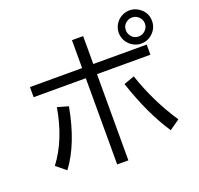

<svg xmlns="http://www.w3.org/2000/svg" viewBox="-153 -1042 1306 1260"><g transform="rotate(-20 499.5 -411.5)"><path d="M455.6 -817.9H533.7V-623H906.7V-552.2H533.7V49.8H455.6V-552.2H91.3V-623H455.6ZM67.9 -81.1Q175.3 -221.7 212.4 -439L288.6 -417Q243.7 -169.9 135.3 -25.9ZM862.8 -41Q758.3 -196.8 681.2 -429.2L755.4 -456.1Q820.8 -260.7 934.1 -90.8ZM877.4 -873Q910.6 -873 939.9 -853.5Q992.7 -818.8 992.7 -756.8Q992.7 -710 958.5 -675.3Q924.3 -641.1 875.5 -641.1Q849.1 -641.1 824.7 -653.8Q797.4 -668 779.8 -693.4Q760.3 -722.7 760.3 -757.8Q760.3 -786.1 774.9 -812.7Q789.6 -839.4 814.9 -855Q843.3 -873 877.4 -873ZM876.5 -823.2Q859.9 -823.2 845.2 -815.4Q810.1 -796.4 810.1 -756.8Q810.1 -737.8 820.8 -721.7Q840.3 -690.9 876.5 -690.9Q901.9 -690.9 920.4 -708Q942.9 -728 942.9 -756.8Q942.9 -787.1 919.4 -807.1Q900.9 -823.2 876.5 -823.2Z"/></g></svg>

Font: UDEV Gothic 35
Style: Regular
Weight: 400
Version: v2.1.0; ttfautohint (v1.8.4.7-5d5b-dirty) -l 6 -r 45 -G 200 